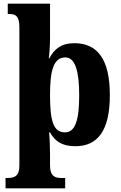

<svg xmlns="http://www.w3.org/2000/svg" viewBox="-20 -780 656 1040"><path d="M10 240H333V184H312C276 184 251 173 251 116V58C251 16 249 -37 246 -63H251C278 -14 317 12 388 12C509 12 575 -72 575 -265C575 -460 507 -546 383 -546C311 -546 274 -514 247 -464H244C248 -486 251 -540 251 -575V-760H22V-704H30C63 -704 85 -695 85 -633V118C85 173 59 184 23 184H10ZM332 -63C268 -63 251 -127 251 -266C251 -393 268 -469 334 -469C387 -469 409 -395 409 -264C409 -128 387 -63 332 -63Z"/></svg>

Font: Noto Serif Hebrew SemiCondensed ExtraBold
Style: Regular
Weight: 800
Width: 4
Designer: Monotype Design Team
Foundry: Monotype Imaging Inc.
Version: Version 2.004